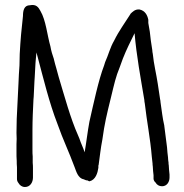

<svg xmlns="http://www.w3.org/2000/svg" viewBox="-20 -718 737 769"><path d="M46 -110C46 -97 46 -85 47 -74C47 -65 47 -58 48 -48V-1C48 5 50 10 54 15C59 24 68 31 80 31C101 31 112 12 112 -7V-44C112 -51 112 -57 111 -66V-91C110 -100 110 -108 110 -119V-198C110 -238 112 -279 114 -319L115 -331C116 -351 117 -371 118 -393L119 -408C120 -427 121 -445 122 -463C122 -466 123 -471 123 -476C124 -489 125 -498 126 -508C127 -504 129 -498 130 -493C154 -403 177 -307 210 -222C232 -159 257 -108 279 -48C285 -33 292 -4 315 0C319 2 326 5 332 5C332 5 335 8 338 8H339C363 2 371 -25 374 -46V-56H375V-57C380 -92 383 -124 390 -159C399 -224 407 -257 424 -326C438 -383 443 -409 460 -450L472 -483C487 -521 502 -550 519 -585C527 -493 543 -408 558 -318C558 -313 559 -308 560 -303C568 -232 582 -164 588 -90L591 -63C591 -60 591 -57 592 -51C592 -40 594 -26 595 -16V-1C596 4 598 9 603 13C608 22 617 28 629 28C649 28 659 10 659 -7V-19C658 -31 656 -44 656 -55V-56C655 -59 655 -63 655 -67C654 -74 653 -80 653 -86V-87C651 -101 650 -114 649 -128C645 -155 642 -187 638 -214V-215C631 -244 628 -275 623 -308C623 -312 622 -317 621 -322C618 -344 615 -364 612 -382C606 -422 596 -461 592 -502C591 -507 590 -512 590 -516V-517C586 -541 582 -569 580 -591L574 -626V-639C570 -658 561 -675 539 -680C521 -682 510 -670 502 -662V-661C480 -626 456 -594 437 -555C421 -528 414 -497 401 -469L397 -456C374 -396 355 -304 338 -230C331 -193 326 -148 319 -108C313 -127 304 -144 298 -163L293 -175C262 -244 238 -334 215 -410L206 -443C202 -456 199 -468 196 -480V-481C190 -498 185 -514 182 -532C169 -577 164 -637 142 -674C134 -689 125 -702 100 -697C76 -697 72 -675 72 -654C66 -602 62 -558 59 -502C59 -487 58 -473 58 -456C56 -432 55 -408 54 -384C52 -334 49 -293 47 -242C47 -222 46 -203 46 -186C47 -168 47 -154 46 -141Z"/></svg>

Font: Scribbler
Style: Bd
Weight: 700
Designer: Mew Too
Foundry: Cannot Into Space Fonts
Version: Version 1.001